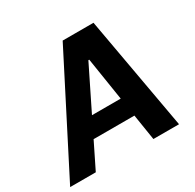

<svg xmlns="http://www.w3.org/2000/svg" viewBox="-179 -898 1085 1069"><g transform="rotate(-30 363.0 -363.5)"><path d="M143.1 0H-21.7L350.1 -727.3H548.3L678.3 0H513.5L487.2 -165.8H224.8ZM283.7 -285.9H468.4L425.1 -561.1H419.4Z"/></g></svg>

Font: Karasuma Gothic
Style: Bold Italic
Weight: 700
Italic angle: 9.39998°
Designer: Rasmus Andersson / Ryoko Nishizuka
Foundry: Genbu
Version: Version 1.00